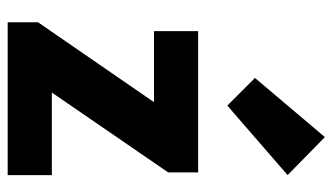

<svg xmlns="http://www.w3.org/2000/svg" viewBox="-203 -663 866 500"><g transform="rotate(90 230.0 -413.0)"><path d="M38 0V-79L246 -381H61V-496H429V-418L221 -115H436V0ZM255 -572 183 -644 337 -826 436 -729Z"/></g></svg>

Font: hySource Sans Pro
Style: Bold
Weight: 700
Designer: Paul D. Hunt
Foundry: Adobe Systems Incorporated
Version: Version 2.021;PS 2.000;hotconv 1.0.86;makeotf.lib2.5.63406